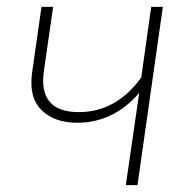

<svg xmlns="http://www.w3.org/2000/svg" viewBox="-20 -540 572 560"><path d="M455 -520 381 0H347L386 -269Q311 -182 205 -182Q138 -182 100.5 -219.5Q63 -257 74 -331L101 -520H135L108 -333Q91 -213 210 -213Q319 -213 392 -314L421 -520Z"/></svg>

Font: Fira Sans UltraLight
Style: Italic
Weight: 200
Italic angle: -8°
Designer: Carrois Corporate & Edenspiekermann AG
Foundry: Carrois Corporate GbR & Edenspiekermann AG
Version: Version 4.203;PS 004.203;hotconv 1.0.88;makeotf.lib2.5.64775